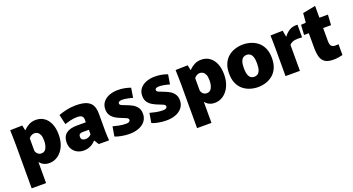

<svg xmlns="http://www.w3.org/2000/svg" viewBox="-54 -1376 4241 2306"><g transform="rotate(-20 2066.5 -223.5)"><path d="M52 -331Q52 -377 50.5 -428Q49 -479 48 -520L204 -524L217 -459H220Q249 -489 288 -510.5Q327 -532 377 -532Q439 -532 484 -500Q529 -468 553.5 -410Q578 -352 578 -273Q578 -187 548.5 -123Q519 -59 469 -23.5Q419 12 358 12Q283 12 238 -43H236V224H52ZM306 -130Q337 -130 355 -149Q373 -168 381 -198.5Q389 -229 389 -264Q389 -313 376.5 -339.5Q364 -366 345.5 -376.5Q327 -387 308 -387Q285 -387 265.5 -375Q246 -363 236 -348V-196Q237 -171 257 -150.5Q277 -130 306 -130Z M800 12Q751 12 713.5 -8.5Q676 -29 655 -65Q634 -101 634 -147Q634 -299 822 -299H934V-337Q934 -362 917 -378Q900 -394 856 -394Q812 -394 769 -383.5Q726 -373 696 -363L667 -489Q703 -504 764 -518Q825 -532 889 -532Q976 -532 1026 -510.5Q1076 -489 1096.5 -447Q1117 -405 1117 -342V-120Q1117 -88 1119 -55.5Q1121 -23 1123 0H991L954 -58H951Q920 -23 881 -5.5Q842 12 800 12ZM866 -110Q884 -110 906 -120Q928 -130 938 -145V-202H854Q837 -202 822.5 -193.5Q808 -185 808 -157Q808 -133 824 -121.5Q840 -110 866 -110Z M1380 12Q1332 12 1281 2.5Q1230 -7 1198 -21L1219 -144Q1245 -136 1292 -126.5Q1339 -117 1382 -117Q1412 -117 1424.5 -126Q1437 -135 1437 -148Q1437 -167 1411 -178.5Q1385 -190 1351 -203Q1319 -215 1285.5 -234Q1252 -253 1229.5 -284Q1207 -315 1207 -365Q1207 -418 1236 -455.5Q1265 -493 1315 -512.5Q1365 -532 1428 -532Q1474 -532 1516 -523.5Q1558 -515 1588 -503L1568 -380Q1544 -388 1504.5 -396Q1465 -404 1434 -404Q1413 -404 1398.5 -397Q1384 -390 1384 -375Q1384 -358 1408 -347Q1432 -336 1466 -324Q1499 -312 1533.5 -293.5Q1568 -275 1591.5 -243Q1615 -211 1615 -160Q1615 -108 1585.5 -69Q1556 -30 1503.5 -9Q1451 12 1380 12Z M1852 12Q1804 12 1753 2.5Q1702 -7 1670 -21L1691 -144Q1717 -136 1764 -126.5Q1811 -117 1854 -117Q1884 -117 1896.5 -126Q1909 -135 1909 -148Q1909 -167 1883 -178.5Q1857 -190 1823 -203Q1791 -215 1757.5 -234Q1724 -253 1701.5 -284Q1679 -315 1679 -365Q1679 -418 1708 -455.5Q1737 -493 1787 -512.5Q1837 -532 1900 -532Q1946 -532 1988 -523.5Q2030 -515 2060 -503L2040 -380Q2016 -388 1976.5 -396Q1937 -404 1906 -404Q1885 -404 1870.5 -397Q1856 -390 1856 -375Q1856 -358 1880 -347Q1904 -336 1938 -324Q1971 -312 2005.5 -293.5Q2040 -275 2063.5 -243Q2087 -211 2087 -160Q2087 -108 2057.5 -69Q2028 -30 1975.5 -9Q1923 12 1852 12Z M2166 -331Q2166 -377 2164.5 -428Q2163 -479 2162 -520L2318 -524L2331 -459H2334Q2363 -489 2402 -510.5Q2441 -532 2491 -532Q2553 -532 2598 -500Q2643 -468 2667.5 -410Q2692 -352 2692 -273Q2692 -187 2662.5 -123Q2633 -59 2583 -23.5Q2533 12 2472 12Q2397 12 2352 -43H2350V224H2166ZM2420 -130Q2451 -130 2469 -149Q2487 -168 2495 -198.5Q2503 -229 2503 -264Q2503 -313 2490.5 -339.5Q2478 -366 2459.5 -376.5Q2441 -387 2422 -387Q2399 -387 2379.5 -375Q2360 -363 2350 -348V-196Q2351 -171 2371 -150.5Q2391 -130 2420 -130Z M3025 12Q2975 12 2926 -3Q2877 -18 2837.5 -50Q2798 -82 2774.5 -134Q2751 -186 2751 -260Q2751 -334 2774.5 -386Q2798 -438 2837.5 -470Q2877 -502 2926 -517Q2975 -532 3025 -532Q3075 -532 3124 -517Q3173 -502 3212.5 -470Q3252 -438 3275.5 -386Q3299 -334 3299 -260Q3299 -186 3275.5 -134Q3252 -82 3212.5 -50Q3173 -18 3124 -3Q3075 12 3025 12ZM3025 -120Q3047 -120 3066 -131.5Q3085 -143 3097 -173.5Q3109 -204 3109 -260Q3109 -316 3097 -346.5Q3085 -377 3066 -388.5Q3047 -400 3025 -400Q3003 -400 2983.5 -388.5Q2964 -377 2952 -346.5Q2940 -316 2940 -260Q2940 -204 2952 -173.5Q2964 -143 2983.5 -131.5Q3003 -120 3025 -120Z M3378 0V-347Q3378 -405 3377 -445Q3376 -485 3375 -520L3532 -524L3547 -443H3550Q3579 -485 3622 -510Q3665 -535 3724 -531V-369Q3679 -375 3634.5 -369Q3590 -363 3562 -332V0Z M3989 12Q3919 12 3881.5 -13Q3844 -38 3830.5 -86.5Q3817 -135 3817 -204V-388H3756L3764 -515L3826 -520L3836 -639L4000 -671V-520H4109L4101 -388H4000V-220Q4000 -180 4015 -160Q4030 -140 4068 -140Q4090 -140 4107 -142V-4Q4091 1 4056 6.5Q4021 12 3989 12Z"/></g></svg>

Font: Murecho ExtraBold
Style: Regular
Weight: 800
Designer: Neil Summerour
Foundry: Positype
Version: Version 1.010; ttfautohint (v1.8.3)